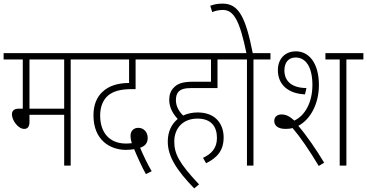

<svg xmlns="http://www.w3.org/2000/svg" viewBox="-20 -916 2030 1062"><path d="M371 -587H465V-622H0V-587H106V-315H85C55 -315 46 -301 46 -283C46 -252 79 -203 114 -203C131 -203 143 -213 143 -242V-281H335V0H371ZM335 -587V-315H143V-587Z M787 47 819 31C795 -10 772 -58 755 -99C781 -107 797 -124 797 -153C797 -184 776 -209 745 -209C719 -209 702 -191 702 -165C702 -151 705 -137 709 -124C698 -123 687 -122 677 -122C585 -122 534 -183 534 -277C534 -326 550 -363 577 -387C607 -412 647 -423 711 -423H730V-587H864V-622H452V-587H694V-457C634 -457 583 -442 548 -409C516 -380 497 -337 497 -278C497 -140 590 -87 677 -87C696 -87 710 -89 722 -91C737 -54 765 8 787 47Z M1103 -43 1120 -13C1180 -43 1217 -82 1217 -156C1217 -225 1177 -294 1073 -294C1044 -294 1017 -288 993 -277C972 -297 953 -327 953 -361C953 -382 957 -397 967 -408C981 -423 1001 -429 1042 -429H1183V-587H1278V-622H851V-587H1147V-464H1049C987 -464 960 -452 940 -430C924 -414 916 -391 916 -364C916 -319 939 -284 963 -258C929 -230 908 -188 908 -133C908 -51 956 24 1054 126L1081 104C969 -15 944 -66 944 -133C944 -207 992 -260 1072 -260C1150 -260 1180 -214 1180 -153C1180 -95 1148 -64 1103 -43Z M1382 -587H1476V-622H1378C1338 -825 1299 -896 1211 -896C1182 -896 1161 -891 1143 -884L1154 -849C1170 -856 1191 -861 1213 -861C1273 -861 1306 -802 1343 -622H1265V-587H1346V0H1382Z M1560 -203C1573 -203 1586 -204 1598 -208C1641 -158 1689 -88 1743 2L1773 -16C1730 -88 1674 -169 1630 -220C1699 -256 1744 -345 1744 -445C1744 -570 1687 -632 1617 -632C1555 -632 1517 -589 1517 -528C1517 -447 1575 -398 1667 -394L1675 -429C1571 -430 1553 -489 1553 -526C1553 -567 1573 -598 1615 -598C1673 -598 1708 -543 1708 -446C1708 -348 1666 -276 1608 -249C1584 -271 1564 -283 1537 -283C1514 -283 1497 -270 1497 -247C1497 -222 1516 -203 1560 -203ZM1896 -587H1990V-622H1780V-587H1859V0H1896Z"/></svg>

Font: Noto Sans Devanagari UI Condensed ExtraLight
Style: Regular
Weight: 200
Width: 3
Designer: Jelle Bosma - Monotype Design Team
Foundry: Monotype Imaging Inc.
Version: Version 2.004